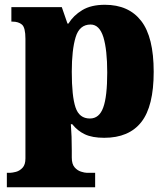

<svg xmlns="http://www.w3.org/2000/svg" viewBox="-20 -566 708 807"><path d="M379.9 160.2V221.2H8.8V160.2H23.9Q30.8 160.2 47.4 156.2Q63 151.9 75 138.9Q86.9 126 86.9 100.1V-402.8Q86.9 -450.2 72.3 -462.6Q57.6 -475.1 32.7 -475.1H27.8V-536.1H239.7L263.7 -466.8H267.6Q288.6 -501 325.7 -523.4Q362.8 -545.9 420.9 -545.9Q521 -545.9 573.5 -478Q626 -410.2 626 -264.2Q626 -119.1 574 -53Q522 13.2 418 13.2Q367.7 13.2 336.7 -1.5Q305.7 -16.1 283.7 -43.9H277.8Q279.8 -18.1 280.8 9Q281.7 36.1 281.7 65.9V96.2Q281.7 124 293.9 137.7Q305.7 150.9 320.8 155.5Q335.9 160.2 343.8 160.2ZM357.9 -67.9Q397.5 -67.9 414.1 -114.7Q430.7 -160.2 430.7 -261.2Q430.7 -356.4 414.6 -409.7Q397.9 -462.9 360.8 -462.9Q314 -462.9 297.9 -409.7Q281.7 -356.4 281.7 -264.2Q281.7 -161.6 297.4 -114.7Q313 -67.9 357.9 -67.9Z"/></svg>

Font: Koh Santepheap Black
Style: Regular
Weight: 900
Designer: Danh Hong
Version: Version 2.002; ttfautohint (v1.8.3)